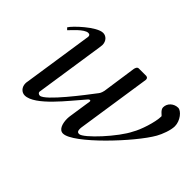

<svg xmlns="http://www.w3.org/2000/svg" viewBox="-86 -650 873 873"><g transform="rotate(45 350.5 -213.0)"><path d="M364.7 13.7C428.7 13.7 623 -192.4 673.3 -281.7C686 -304.2 701.2 -343.8 701.2 -369.6C701.2 -405.3 671.9 -439.9 652.3 -439.9C626 -439.9 602.1 -419.9 602.1 -392.6C602.1 -375.5 626 -362.3 626 -358.4C626 -320.3 601.6 -247.6 584 -218.8C554.7 -156.7 444.8 -36.6 418 -36.6C410.2 -36.6 403.8 -39.6 403.8 -55.7C403.8 -59.1 403.8 -63.5 404.8 -68.4L458.5 -425.3C458.5 -432.1 457 -438 447.8 -439.5H398.9C388.2 -439.5 384.8 -424.3 384.3 -419.9L360.8 -257.3C356.9 -238.8 351.1 -232.9 346.2 -226.6C315.4 -186 200.7 -34.7 168.5 -33.7C161.6 -33.7 154.8 -38.6 154.8 -44.4V-46.4L205.6 -384.8C206.5 -389.2 207 -393.6 207 -397.9C207 -422.9 189.9 -439.5 170.4 -439.5C129.4 -439.5 46.9 -360.4 36.6 -341.3L45.9 -332C56.2 -341.8 97.7 -391.6 122.6 -391.6C132.3 -391.6 134.8 -386.7 134.8 -378.9L84 -40.5C83 -36.1 82.5 -31.7 82.5 -27.3C82.5 -2.4 99.6 14.2 119.1 14.2C184.1 14.2 281.2 -115.2 328.6 -168.5C333.5 -174.3 338.4 -181.2 343.8 -181.2C346.2 -181.2 348.1 -179.7 348.1 -175.8L332 -68.4C331.1 -62.5 330.1 -55.2 330.1 -47.4C330.1 -20 338.4 13.7 364.7 13.7Z"/></g></svg>

Font: Cardo
Style: Italic
Weight: 400
Designer: David J. Perry
Foundry: David J. Perry
Version: Version 0.99